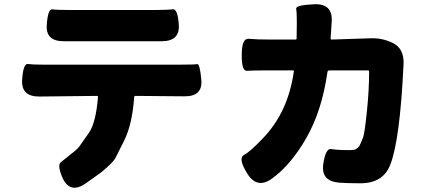

<svg xmlns="http://www.w3.org/2000/svg" viewBox="-20 -821 2040 903"><path d="M381 43Q307 93 272 11Q249 -45 266 -58Q299 -84 331 -110Q346 -122 353 -132Q377 -165 400 -199Q431 -246 441 -365Q441 -370 436 -370L166 -367Q80 -366 84 -444Q89 -523 111 -520Q133 -517 180 -517H835Q895 -517 907.5 -519.5Q920 -522 927 -444Q933 -367 847 -368L617 -370Q611 -370 611 -364Q602 -236 564 -160Q545 -123 527 -86Q519 -68 498 -48Q465 -15 426 11ZM280 -627Q194 -627 200 -704Q205 -780 226.5 -777Q248 -774 310 -774H710Q767 -774 791.5 -777.5Q816 -781 821 -704Q826 -627 740 -627Z M1259 19Q1190 69 1144 -3Q1098 -76 1127.5 -92Q1157 -108 1216 -170Q1335 -293 1362 -485Q1363 -490 1358 -490H1250Q1167 -490 1141.5 -488Q1116 -486 1117 -564Q1117 -642 1150 -638.5Q1183 -635 1250 -635H1370Q1375 -635 1375 -640L1376 -714Q1376 -763 1373 -780Q1370 -797 1457 -801Q1546 -805 1540 -719L1535 -640Q1535 -635 1540 -635L1723 -641Q1778 -643 1827 -619Q1881 -593 1878 -520Q1861 -160 1815 -45Q1781 41 1675 41Q1612 41 1575 38Q1490 31 1500 -47Q1511 -125 1538 -120Q1565 -115 1623 -115Q1647 -115 1653.5 -119.5Q1660 -124 1665 -128Q1670 -132 1674 -142Q1678 -152 1686.5 -171.5Q1695 -191 1706 -301Q1716 -399 1716 -485Q1716 -490 1711 -490H1529Q1521 -490 1520 -482Q1494 -300 1421 -172.5Q1348 -45 1259 19Z"/></svg>

Font: Resource Han Rounded TW Heavy
Style: Regular
Weight: 900
Designer: Cyano Hao (round all glyphs); Ryoko NISHIZUKA 西塚涼子 (kana, bopomofo & ideographs); Paul D. Hunt (Latin, Greek & Cyrillic)
Foundry: Cyano Hao
Version: 0.990